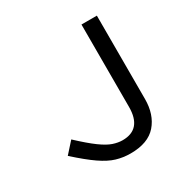

<svg xmlns="http://www.w3.org/2000/svg" viewBox="-153 -791 920 939"><g transform="rotate(-30 307.0 -321.5)"><path d="M322.1 11.5Q280.9 11.5 243 0.2Q205 -11.1 159.8 -42.1Q114.6 -73.1 49.3 -132.1L104.2 -193.3Q162.3 -138.9 200.6 -111Q238.8 -83.1 267 -73.6Q295.2 -64.1 320.4 -64.1Q428.4 -64.1 428.4 -190V-655H515.4V-184.6Q515.4 -96.9 468.3 -42.7Q421.3 11.5 322.1 11.5Z"/></g></svg>

Font: Intel One Mono Light
Style: Regular
Weight: 300
Monospace: yes
Designer: Fred Shallcrass
Foundry: Frere-Jones Type LLC
Version: Version 1.004